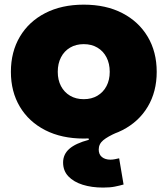

<svg xmlns="http://www.w3.org/2000/svg" viewBox="-20 -598 738 846"><path d="M349 12.5Q251.5 12.5 179.2 -24.5Q107 -61.5 67.5 -127.8Q28 -194 28 -281.5Q28 -369.5 67.5 -436.2Q107 -503 179.2 -540.2Q251.5 -577.5 349 -577.5Q447 -577.5 519 -540.2Q591 -503 630.8 -436.2Q670.5 -369.5 670.5 -281.5Q670.5 -194 631 -127.8Q591.5 -61.5 519.2 -24.5Q447 12.5 349 12.5ZM349 -161Q383.5 -161 409.2 -176.2Q435 -191.5 449.2 -218.5Q463.5 -245.5 463.5 -281.5Q463.5 -318 449.2 -345.5Q435 -373 409.2 -388.2Q383.5 -403.5 349 -403.5Q314.5 -403.5 288.8 -388.2Q263 -373 248.8 -345.5Q234.5 -318 234.5 -281.5Q234.5 -245.5 248.8 -218.5Q263 -191.5 288.8 -176.2Q314.5 -161 349 -161ZM505 99.5 524.5 215Q507 220 486.2 224.2Q465.5 228.5 434 228.5Q384 228.5 344.2 216Q304.5 203.5 281.2 179Q258 154.5 258 118Q258 82 285.5 57.8Q313 33.5 371.5 18L365 -20L496 -14.5Q454.5 3.5 434.8 20Q415 36.5 415 61Q415 82.5 429.2 94Q443.5 105.5 466.5 105.5Q476.5 105.5 486.2 103.5Q496 101.5 505 99.5Z"/></svg>

Font: Hepta Slab ExtraBold
Style: Regular
Weight: 800
Designer: Michael LaGattuta
Foundry: Michael LaGattuta
Version: Version 1.102